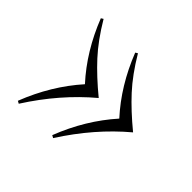

<svg xmlns="http://www.w3.org/2000/svg" viewBox="-107 -610 640 640"><g transform="rotate(45 212.5 -290.0)"><path d="M202 -95Q246 -208 321 -292Q247 -373 203 -485L211 -490Q249 -426 289.5 -382Q330 -338 386 -292Q287 -209 211 -90ZM40 -95Q84 -208 159 -292Q85 -373 41 -485L49 -490Q87 -426 127.5 -382Q168 -338 224 -292Q125 -209 49 -90Z"/></g></svg>

Font: Cinzel Decorative
Style: Regular
Weight: 400
Designer: Natanael Gama
Version: Version 1.001;PS 001.001;hotconv 1.0.56;makeotf.lib2.0.21325